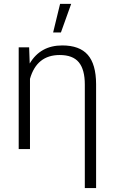

<svg xmlns="http://www.w3.org/2000/svg" viewBox="-20 -774 597 997"><path d="M131.3 -528.3 134.3 -444.3Q189.9 -538.1 303.2 -538.1Q393.1 -538.1 435.8 -489.3Q478.5 -440.4 479 -337.9V202.6H420.4V-335Q420.4 -412.6 389.4 -450.4Q358.4 -488.3 290 -488.3Q170.9 -488.3 135.7 -364.7V0H77.1V-528.3ZM292 -753.9H349.6L296.4 -605.5H255.9Z"/></svg>

Font: Roboto-Light
Style: Regular
Weight: 300
Designer: Google
Version: Version 2.137; 2017